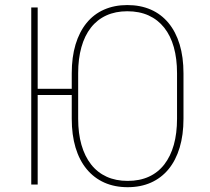

<svg xmlns="http://www.w3.org/2000/svg" viewBox="-20 -741 842 771"><path d="M131.3 -710.9V0H105.5V-710.9ZM280.8 -384.3V-359.4H126V-384.3ZM716.8 -446.3V-264.2Q716.8 -199.2 701.4 -148.2Q686 -97.2 657 -61.8Q627.9 -26.4 586.4 -7.8Q544.9 10.7 492.7 10.7Q440.4 10.7 398.9 -7.8Q357.4 -26.4 328.1 -61.8Q298.8 -97.2 283.4 -148.2Q268.1 -199.2 268.1 -264.2V-446.3Q268.1 -511.7 283.4 -562.5Q298.8 -613.3 327.6 -648.7Q356.4 -684.1 397.9 -702.4Q439.5 -720.7 491.2 -720.7Q543.9 -720.7 585.7 -702.4Q627.4 -684.1 656.7 -648.7Q686 -613.3 701.4 -562.5Q716.8 -511.7 716.8 -446.3ZM690.9 -264.2V-447.3Q690.9 -505.4 678 -551.5Q665 -597.7 639.4 -629.9Q613.8 -662.1 576.7 -679Q539.6 -695.8 491.2 -695.8Q443.8 -695.8 407 -679Q370.1 -662.1 345 -629.9Q319.8 -597.7 306.9 -551.5Q293.9 -505.4 293.9 -447.3V-264.2Q293.9 -205.6 307.1 -159.4Q320.3 -113.3 345.7 -80.8Q371.1 -48.3 408 -31.5Q444.8 -14.6 492.7 -14.6Q541 -14.6 577.9 -31.5Q614.7 -48.3 639.9 -80.8Q665 -113.3 678 -159.4Q690.9 -205.6 690.9 -264.2Z"/></svg>

Font: Roboto Condensed Thin
Style: Regular
Weight: 250
Width: 3
Designer: Christian Robertson
Foundry: Google
Version: Version 3.009; 2024